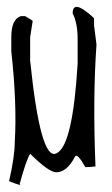

<svg xmlns="http://www.w3.org/2000/svg" viewBox="-20 -483 318 547"><path d="M248 -431.2V-410.2L254.9 -356Q244.1 -206.1 252 -8.8Q233.9 -6.8 223.1 -6.8Q200.2 -47.9 193.8 -37.1Q170.9 7.8 140.1 7.8Q119.1 7.8 65.9 -44.9Q54.2 -25.9 36.1 41Q44.9 48.8 5.9 33.2Q22 -38.1 22 -77.1Q28.8 -186 12.2 -336.9V-377Q12.2 -428.2 39.1 -437H51.8L73.2 -423.8L65.9 -377V-310.1Q95.2 -24.9 140.1 -45.9Q187 -64.9 201.2 -301.8V-370.1Q201.2 -418 187 -444.8Q187 -487.8 248 -431.2Z"/></svg>

Font: Loved by the King
Style: Regular
Weight: 400
Designer: Kimberly Geswein
Foundry: Kimberly Geswein
Version: Version 1.002 2006